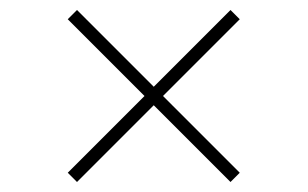

<svg xmlns="http://www.w3.org/2000/svg" viewBox="-20 -448 615 384"><path d="M115.5 -102.5 269 -256 115.5 -409.5 134 -428 287.5 -274.5 441 -428 459.5 -409.5 306 -256 459.5 -102.5 441 -84 287.5 -237.5 134 -84Z"/></svg>

Font: Newsreader Display Light
Style: Regular
Weight: 300
Designer: Hugues Gentile
Foundry: Production Type
Version: Version 1.001